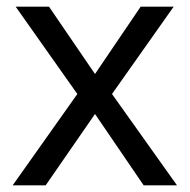

<svg xmlns="http://www.w3.org/2000/svg" viewBox="-20 -556 569 576"><path d="M212 -274 27 -536H127L265 -334L402 -536H501L316 -274L511 0H411L265 -214L117 0H18Z"/></svg>

Font: binaryv115
Style: Book
Weight: 400
Designer: Jelle Bosma - Monotype Design Team
Foundry: Monotype Imaging Inc.
Version: Version 2.003